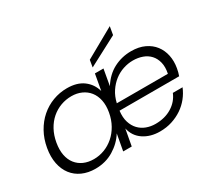

<svg xmlns="http://www.w3.org/2000/svg" viewBox="-147 -1023 1405 1283"><g transform="rotate(-30 555.0 -381.0)"><path d="M834 -494Q796 -494 758.5 -481.5Q721 -469 689.5 -444.5Q658 -420 634 -384Q610 -348 599 -300H993Q1003 -348 994 -384.5Q985 -421 962.5 -445.5Q940 -470 906.5 -482Q873 -494 834 -494ZM1033 -173Q1017 -134 990.5 -101Q964 -68 928.5 -44Q893 -20 849.5 -6Q806 8 756 8Q683 8 630.5 -27Q578 -62 564 -126L541 0H475L498 -126Q462 -68 399.5 -30Q337 8 258 8Q202 8 157.5 -12Q113 -32 84.5 -69Q56 -106 45.5 -158Q35 -210 46 -274Q57 -338 86 -390Q115 -442 157 -478.5Q199 -515 251 -534.5Q303 -554 360 -554Q437 -554 485 -518.5Q533 -483 550 -423L572 -546H638L616 -422Q659 -490 721 -522Q783 -554 855 -554Q914 -554 957.5 -533.5Q1001 -513 1027.5 -478.5Q1054 -444 1063.5 -398.5Q1073 -353 1064 -302Q1061 -286 1058 -274Q1055 -262 1050 -248H590Q584 -198 595.5 -161Q607 -124 630.5 -99.5Q654 -75 686.5 -63Q719 -51 755 -51Q828 -51 881.5 -84Q935 -117 958 -173ZM118 -274Q109 -222 117 -181Q125 -140 147.5 -111.5Q170 -83 204 -68Q238 -53 281 -53Q323 -53 362.5 -68Q402 -83 435 -111.5Q468 -140 491 -181Q514 -222 523 -273Q532 -324 523.5 -364.5Q515 -405 492.5 -433.5Q470 -462 435.5 -477.5Q401 -493 359 -493Q316 -493 276.5 -478.5Q237 -464 204.5 -436Q172 -408 149.5 -367Q127 -326 118 -274ZM816 -770 805 -707 579 -588 588 -642Z"/></g></svg>

Font: SVN-Poppins Light
Style: Italic
Weight: 300
Italic angle: -10°
Designer: Ninad Kale (Devanagari), Jonny Pinhorn (Latin)
Foundry: Indian Type Foundry
Version: Version 3.002 2017; ttfautohint (v1.8.3)